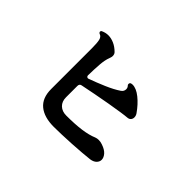

<svg xmlns="http://www.w3.org/2000/svg" viewBox="-117 -997 1233 1233"><g transform="rotate(45 500.0 -380.0)"><path d="M448 -48Q360 -48 312 -87.5Q264 -127 264 -208V-578Q264 -626 258.5 -649.5Q253 -673 233 -679Q227 -681 225 -689Q225 -698 232 -701Q256 -712 280 -712Q306 -712 333 -700Q360 -688 384 -664Q394 -654 394 -638Q394 -631 392 -624.5Q390 -618 388 -612Q377 -584 373.5 -540Q370 -496 369 -437Q369 -430 374.5 -426Q380 -422 386 -424Q439 -443 495 -467Q551 -491 588 -516Q606 -528 606 -548Q606 -562 596 -572Q592 -576 592 -582Q592 -595 605 -597Q607 -597 609.5 -597.5Q612 -598 614 -598Q648 -598 688 -566Q728 -534 762 -485Q771 -472 771 -457Q771 -444 763 -434.5Q755 -425 739 -424Q723 -423 682.5 -417Q642 -411 590 -402Q538 -393 484 -382.5Q430 -372 386 -363Q369 -360 369 -341V-238Q369 -200 392 -178Q415 -156 453 -156Q534 -156 590.5 -164Q647 -172 684 -188Q697 -193 711 -193Q729 -193 745 -187Q781 -175 798 -155.5Q815 -136 815 -116Q815 -98 801 -84Q787 -70 761 -66Q734 -63 693.5 -59.5Q653 -56 607.5 -53.5Q562 -51 520 -49.5Q478 -48 448 -48Z"/></g></svg>

Font: Zen Antique Soft
Style: Regular
Weight: 400
Designer: Yoshimichi Ohira
Foundry: Positype
Version: Version 1.001